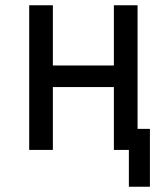

<svg xmlns="http://www.w3.org/2000/svg" viewBox="-20 -570 640 730"><path d="M91 0V-550H181V-321H413V-550H503V-80H550V140H470V0H413V-239H181V0Z"/></svg>

Font: NKDuy Mono
Style: Regular
Weight: 400
Monospace: yes
Designer: NKDuy
Foundry: NKDuy
Version: Version 2.251; ttfautohint (v1.8.4.7-5d5b)